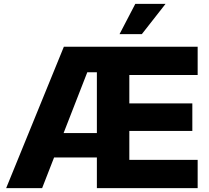

<svg xmlns="http://www.w3.org/2000/svg" viewBox="-20 -968 1076 988"><path d="M11.7 0 308.6 -727.5H997.1V-582H645.5V-436H969.7V-294.4H645.5V-145.5H997.1V0H478.5V-596.2H429.2L196.8 0ZM183.6 -157.7V-283.2H548.8V-157.7ZM595.2 -792.5 676.3 -948.2H832L710 -792.5Z"/></svg>

Font: Inter 24pt ExtraBold
Style: Regular
Weight: 800
Designer: Rasmus Andersson
Foundry: rsms
Version: Version 4.001;git-66647c0bb